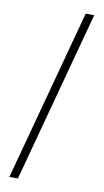

<svg xmlns="http://www.w3.org/2000/svg" viewBox="-96 -807 520 961"><g transform="rotate(10 163.5 -326.5)"><path d="M302.2 -761.7 67.9 109.4H24.4L258.8 -761.7Z"/></g></svg>

Font: Inter 17pt ExtraLight
Style: Regular
Weight: 250
Version: Version 4.001;git-66647c0bb